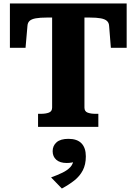

<svg xmlns="http://www.w3.org/2000/svg" viewBox="-20 -730 786 1105"><path d="M280 -111V-629H250Q210 -629 185.5 -624.5Q161 -620 150 -609.5Q139 -599 138 -581L127 -455H37V-710H709V-455H618L608 -581Q607 -599 595.5 -609.5Q584 -620 560 -624.5Q536 -629 496 -629H466V-111Q466 -89 484 -82Q502 -75 529 -75H546V0H199V-75H216Q243 -75 261.5 -82Q280 -89 280 -111ZM336 355 274 291Q310 278 339 264Q368 250 385 231.5Q402 213 403 186L418 196Q407 203 393 205.5Q379 208 364 208Q325 208 304 189.5Q283 171 283 140Q283 109 305.5 89Q328 69 374 69Q424 69 449 95Q474 121 474 170Q474 217 456.5 250.5Q439 284 408 308.5Q377 333 336 355Z"/></svg>

Font: Roboto Serif
Style: Bold
Weight: 700
Designer: Greg Gazdowicz
Foundry: Commercial Type
Version: Version 1.008